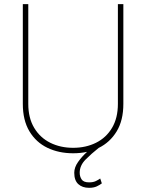

<svg xmlns="http://www.w3.org/2000/svg" viewBox="-20 -731 707 928"><path d="M549.8 -710.9H576.2V-229Q576.2 -148.9 543.7 -95.7Q511.2 -42.5 457 -16.1Q422.4 11.2 393.8 40Q365.2 68.8 365.2 104Q365.2 122.1 374.5 136.2Q383.8 150.4 410.6 150.4Q430.2 150.4 442.9 144.3Q455.6 138.2 464.4 131.8L472.2 155.3Q462.9 162.6 448 169.7Q433.1 176.8 410.6 176.8Q377.9 176.8 358.4 158.9Q338.9 141.1 338.9 104Q338.9 78.1 357.2 52Q375.5 25.9 400.9 2.9Q369.1 9.8 333.5 9.8Q264.2 9.8 209.2 -16.6Q154.3 -43 122.3 -96.2Q90.3 -149.4 90.3 -229V-710.9H116.7V-229Q116.7 -160.6 145.3 -113Q173.8 -65.4 222.9 -41Q272 -16.6 333.5 -16.6Q395 -16.6 444.1 -41Q493.2 -65.4 521.5 -113Q549.8 -160.6 549.8 -229Z"/></svg>

Font: Vazirmatn FD Thin
Style: Regular
Weight: 100
Designer: Saber Rastikerdar
Foundry: Saber Rastikerdar
Version: Version 33.003